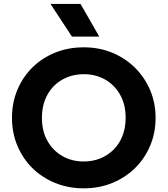

<svg xmlns="http://www.w3.org/2000/svg" viewBox="-20 -960 868 994"><path d="M413.5 15Q333.5 15 265.5 -12.8Q197.5 -40.5 147.5 -90Q97.5 -139.5 69.8 -206Q42 -272.5 42 -350Q42 -428 69.8 -494.5Q97.5 -561 147.5 -610.5Q197.5 -660 265.5 -687.5Q333.5 -715 413.5 -715Q493.5 -715 561.2 -687Q629 -659 679.2 -609Q729.5 -559 757.5 -492.8Q785.5 -426.5 785.5 -350Q785.5 -272.5 757.5 -206Q729.5 -139.5 679.2 -90Q629 -40.5 561.2 -12.8Q493.5 15 413.5 15ZM413.5 -124Q460 -124 499.5 -140Q539 -156 568.5 -185.8Q598 -215.5 614.2 -257Q630.5 -298.5 630.5 -350Q630.5 -418.5 602 -469.2Q573.5 -520 524.5 -548Q475.5 -576 413.5 -576Q367.5 -576 327.8 -560Q288 -544 258.8 -514.5Q229.5 -485 213.2 -443.2Q197 -401.5 197 -350Q197 -281.5 225.5 -230.8Q254 -180 303 -152Q352 -124 413.5 -124ZM352.5 -770.5 241.5 -939.5H397L494 -770.5Z"/></svg>

Font: Geologica Cursive SemiBold
Style: Regular
Weight: 600
Designer: Sindre Bremnes, Frode Helland
Foundry: Monokrom Skriftforlag AS
Version: Version 1.010;gftools[0.9.28]